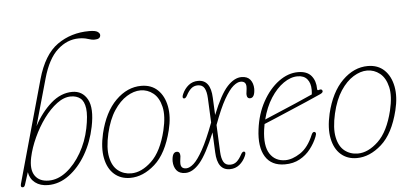

<svg xmlns="http://www.w3.org/2000/svg" viewBox="-50 -822 1987 931"><g transform="rotate(-5 944.0 -356.0)"><path d="M181.5 -509 117.5 -282Q152 -347 200.5 -389.8Q249 -432.5 304.5 -432.5Q353.5 -432.5 377.8 -389Q402 -345.5 383.5 -255.5Q368.5 -182 333.8 -122.5Q299 -63 251.2 -27.8Q203.5 7.5 149 7.5Q111 7.5 86.2 -11.5Q61.5 -30.5 56 -63.5L37 -4Q33.5 7.5 25.5 7.5Q13 7.5 18 -10.5L156.5 -507Q189.5 -624.5 256.5 -671.8Q323.5 -719 411.5 -719Q442 -719 452.8 -711.5Q463.5 -704 463.5 -695.5Q463.5 -675.5 435 -675.5Q420.5 -675.5 402 -681.8Q383.5 -688 358.5 -688Q302 -688 255 -645.5Q208 -603 181.5 -509ZM295.5 -411Q262 -411 227.8 -385.5Q193.5 -360 163.2 -318.5Q133 -277 110.8 -228.5Q88.5 -180 78.5 -134Q66 -75.5 87 -44.8Q108 -14 154 -14Q199 -14 240.5 -46.5Q282 -79 313 -132.8Q344 -186.5 357 -250Q369.5 -312 364.8 -347Q360 -382 341.8 -396.5Q323.5 -411 295.5 -411Z M640 -432.5Q689 -432.5 720 -402.8Q751 -373 760.8 -322Q770.5 -271 754.5 -206.5Q727 -95 669.2 -43.8Q611.5 7.5 548.5 7.5Q502.5 7.5 471.2 -20Q440 -47.5 429.8 -98.2Q419.5 -149 435.5 -218.5Q460 -321.5 516 -377Q572 -432.5 640 -432.5ZM555.5 -14Q605.5 -14 654.8 -60.5Q704 -107 728.5 -208Q745 -277 734.5 -322Q724 -367 696.5 -389Q669 -411 634.5 -411Q602 -411 567.8 -390Q533.5 -369 505.2 -326.2Q477 -283.5 461.5 -217Q445.5 -147 454.8 -102Q464 -57 491.2 -35.5Q518.5 -14 555.5 -14Z M981 -345 985 -260.5Q1024 -358 1058.5 -395.2Q1093 -432.5 1128 -432.5Q1157 -432.5 1170.8 -415Q1184.5 -397.5 1185 -370.5Q1184 -326.5 1161 -326.5Q1145 -326.5 1145 -348.5Q1145.5 -356 1147 -365Q1148.5 -374 1148.5 -384Q1148.5 -410.5 1122 -410.5Q1106 -410.5 1086 -393.8Q1066 -377 1041.2 -333.8Q1016.5 -290.5 987.5 -211.5L993.5 -80Q995 -48 1004.8 -31Q1014.5 -14 1037 -14Q1056 -14 1069 -25.5Q1082 -37 1093.5 -58.5Q1102 -74.5 1111 -71Q1119 -67.5 1111 -49.5Q1100 -24.5 1080.2 -8.5Q1060.5 7.5 1033.5 7.5Q973 7.5 969.5 -80L965 -177.5Q922.5 -74 887.8 -33.5Q853 7 817 7Q788 7 774.2 -10.5Q760.5 -28 760 -55Q761 -99 784 -99Q800 -99 800 -77Q799.5 -69.5 798 -60.5Q796.5 -51.5 796.5 -41.5Q796.5 -15 823 -15Q839.5 -15 859.8 -33Q880 -51 905.5 -96.8Q931 -142.5 962.5 -226L957 -345Q955.5 -377 945.8 -394Q936 -411 913.5 -411Q895 -411 881.8 -399.8Q868.5 -388.5 857 -366.5Q848.5 -350.5 839.5 -354Q831.5 -357.5 839.5 -375.5Q850.5 -400.5 870.2 -416.5Q890 -432.5 917 -432.5Q977.5 -432.5 981 -345Z M1460.5 -113Q1448.5 -82.5 1427 -54.8Q1405.5 -27 1374.2 -9.8Q1343 7.5 1301.5 7.5Q1236 7.5 1206.8 -40Q1177.5 -87.5 1188.5 -172.5Q1198 -247.5 1230.5 -306.2Q1263 -365 1308.8 -398.8Q1354.5 -432.5 1403 -432.5Q1447 -432.5 1467.8 -407.5Q1488.5 -382.5 1488.5 -343.5Q1488.5 -334.5 1496.5 -337.5Q1509.5 -342.5 1513.5 -334Q1518 -324.5 1502 -317Q1471 -303 1430 -285.2Q1389 -267.5 1347.2 -249.8Q1305.5 -232 1271.5 -217.5Q1237.5 -203 1220 -196Q1217.5 -182.5 1215.5 -169Q1205 -90.5 1230.5 -51.5Q1256 -12.5 1305.5 -12.5Q1339.5 -12.5 1378.8 -38.2Q1418 -64 1443 -124.5Q1448.5 -137 1456 -137Q1461 -137 1463.5 -131.8Q1466 -126.5 1460.5 -113ZM1399.5 -412.5Q1365.5 -412.5 1331 -388.5Q1296.5 -364.5 1268.2 -320.8Q1240 -277 1225 -217.5Q1249 -228 1290.2 -245.2Q1331.5 -262.5 1377.2 -282.2Q1423 -302 1460.5 -319Q1462 -328 1462 -341.5Q1462 -374 1446.2 -393.2Q1430.5 -412.5 1399.5 -412.5Z M1743 -432.5Q1792 -432.5 1823 -402.8Q1854 -373 1863.8 -322Q1873.5 -271 1857.5 -206.5Q1830 -95 1772.2 -43.8Q1714.5 7.5 1651.5 7.5Q1605.5 7.5 1574.2 -20Q1543 -47.5 1532.8 -98.2Q1522.5 -149 1538.5 -218.5Q1563 -321.5 1619 -377Q1675 -432.5 1743 -432.5ZM1658.5 -14Q1708.5 -14 1757.8 -60.5Q1807 -107 1831.5 -208Q1848 -277 1837.5 -322Q1827 -367 1799.5 -389Q1772 -411 1737.5 -411Q1705 -411 1670.8 -390Q1636.5 -369 1608.2 -326.2Q1580 -283.5 1564.5 -217Q1548.5 -147 1557.8 -102Q1567 -57 1594.2 -35.5Q1621.5 -14 1658.5 -14Z"/></g></svg>

Font: Fraunces144ptSuperSoftThinItalic
Style: Italic
Weight: 100
Italic angle: -16°
Version: Version 1.000;[0bf87f6ff]